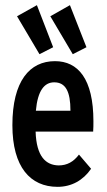

<svg xmlns="http://www.w3.org/2000/svg" viewBox="-20 -713 415 744"><path d="M133 -503 186 -530 123 -693 46 -650ZM262 -503 315 -530 251 -693 175 -650ZM203 11C257 11 302 -14 333 -59L286 -114C265 -86 240 -72 207 -72C158 -73 121 -106 118 -203H341C342 -216 342 -230 342 -243C342 -408 282 -476 193 -476C95 -476 28 -399 28 -228C28 -65 98 11 203 11ZM119 -284C126 -362 152 -394 190 -394C234 -394 253 -359 253 -284Z"/></svg>

Font: Inconsolata Condensed
Style: Bold
Weight: 700
Width: 3
Monospace: yes
Designer: Raph Levien, Cyreal, Brenton Simpson
Foundry: Raph Levien, Cyreal, Google
Version: Version 3.100